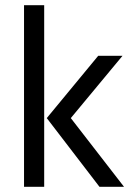

<svg xmlns="http://www.w3.org/2000/svg" viewBox="-20 -723 520 743"><path d="M73 0V-703H151V0ZM254 -266 460 0H365L161 -266L360 -507H454Z"/></svg>

Font: Hind
Style: Regular
Weight: 400
Designer: Manushi Parikh, Satya Rajpurohit
Foundry: Indian Type Foundry
Version: Version 2.000;PS 1.0;hotconv 1.0.79;makeotf.lib2.5.61930